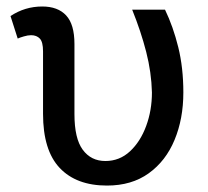

<svg xmlns="http://www.w3.org/2000/svg" viewBox="-20 -558 636 588"><path d="M307.6 10.3Q213.9 10.3 162.8 -43.7Q111.8 -97.7 111.8 -209.5V-400.9Q111.8 -429.2 102.1 -439.7Q92.3 -450.2 75.2 -450.2Q65.4 -450.2 53 -446.5Q40.5 -442.9 34.2 -439.9L12.2 -508.8Q56.2 -538.1 109.4 -538.1Q157.2 -538.1 182.6 -510.7Q208 -483.4 208 -423.3V-208.5Q208 -133.8 233.4 -99.4Q258.8 -64.9 302.7 -64.9Q346.2 -64.9 378.2 -94.7Q410.2 -124.5 427.7 -172.4Q445.3 -220.2 445.3 -274.9Q443.8 -336.4 427.7 -399.2Q411.6 -461.9 384.8 -528.3H485.4Q510.3 -476.6 525.9 -413.6Q541.5 -350.6 541.5 -274.9Q541.5 -194.3 514.6 -129.6Q487.8 -64.9 435.5 -27.3Q383.3 10.3 307.6 10.3Z"/></svg>

Font: Roboto Slab
Style: Regular
Weight: 400
Designer: Google
Version: Version 2.000; ttfautohint (v1.8.1.43-b0c9)